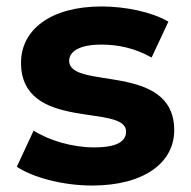

<svg xmlns="http://www.w3.org/2000/svg" viewBox="-20 -566 591 594"><path d="M265 8C426 8 519 -63 519 -163C519 -375 194 -286 194 -378C194 -406 224 -428 294 -428C343 -428 396 -418 449 -388L501 -499C450 -529 368 -546 294 -546C137 -546 45 -474 45 -372C45 -157 370 -247 370 -159C370 -129 343 -110 271 -110C205 -110 132 -131 84 -162L32 -50C82 -17 174 8 265 8Z"/></svg>

Font: AWKNG-Font
Style: Bold
Weight: 700
Designer: Awakening Church
Foundry: Awakening Church
Version: Version 1.700;PS 001.700;hotconv 1.0.88;makeotf.lib2.5.64775